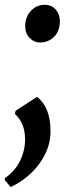

<svg xmlns="http://www.w3.org/2000/svg" viewBox="-40 -531 290 800"><path d="M4.5 248.5 -20 219.5 -19.5 211Q9 192 27.8 165.5Q46.5 139 55.5 109.2Q64.5 79.5 64.5 51.5Q64.5 22.5 58.2 2Q52 -18.5 42.2 -32.8Q32.5 -47 22 -56.5L25 -69.5L114.5 -127.5Q141 -107 155.8 -71.5Q170.5 -36 170.5 16Q170.5 64.5 149 109.2Q127.5 154 90 190Q52.5 226 4.5 248.5ZM65 -422.5Q65.5 -461 89 -486Q112.5 -511 145 -511Q175 -511 192.2 -491.2Q209.5 -471.5 209.5 -443Q209.5 -402.5 185.8 -378.2Q162 -354 126 -354Q101.5 -354 83.2 -373.2Q65 -392.5 65 -422.5Z"/></svg>

Font: Merriweather 72pt ExtraBold
Style: Italic
Weight: 800
Italic angle: -7.8°
Version: Version 2.101